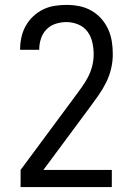

<svg xmlns="http://www.w3.org/2000/svg" viewBox="-20 -763 540 783"><path d="M64 0V-70L284 -367Q298 -386 312.5 -406Q327 -426 338.5 -448Q350 -470 356 -493.5Q362 -517 362 -542Q362 -566 356.5 -590.5Q351 -615 336.5 -634.5Q322 -654 298.5 -663.5Q275 -673 251 -673Q229 -673 207 -666Q185 -659 169.5 -643Q154 -627 147 -605.5Q140 -584 140 -561V-560H62V-563Q62 -587 67.5 -611.5Q73 -636 85 -657.5Q97 -679 115 -696Q133 -713 155 -724Q177 -735 201.5 -739Q226 -743 251 -743Q277 -743 303 -738Q329 -733 352 -720Q375 -707 392.5 -687.5Q410 -668 421 -644Q432 -620 436 -594Q440 -568 440 -542Q440 -512 433 -482.5Q426 -453 412.5 -426Q399 -399 381.5 -374Q364 -349 346 -325L157 -70H436V0Z"/></svg>

Font: Iosevka Algr
Style: Regular
Weight: 400
Monospace: yes
Designer: Belleve Invis
Foundry: Belleve Invis
Version: Version 26.0.2; ttfautohint (v1.8.3)